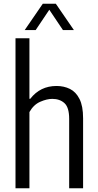

<svg xmlns="http://www.w3.org/2000/svg" viewBox="-20 -1014 526 1034"><path d="M63.5 0V-808H138.5V-482H143Q196.5 -551 284.5 -551Q324.5 -551 356.8 -535Q389 -519 408.2 -481Q427.5 -443 427.5 -377V0H352.5V-374Q352.5 -435.5 327.2 -458.5Q302 -481.5 261.5 -481.5Q232.5 -481.5 196.8 -466Q161 -450.5 138.5 -410.5V0ZM113 -852 210.5 -994H280.5L378 -852H319L245.5 -961.5L172 -852Z"/></svg>

Font: Encode Sans Cnd
Style: Regular
Weight: 400
Width: 3
Designer: Multiple Designers
Foundry: Impallari Type
Version: Version 3.002; ttfautohint (v1.8.3) -l 8 -r 50 -G 200 -x 14 